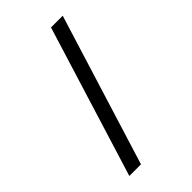

<svg xmlns="http://www.w3.org/2000/svg" viewBox="-208 -731 797 797"><g transform="rotate(-45 190.5 -333.0)"><path d="M53.2 0 259.3 -666H328.1L121.6 0Z"/></g></svg>

Font: GanjNamehSans
Style: Regular
Weight: 400
Designer: Mohammad Saleh Souzanchi
Foundry: http://font-store.ir
Version: Version:0.0.4;RFB:1.2.5;Building:2016-12-11 09:43:53.670092